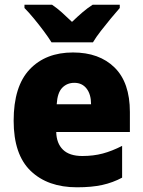

<svg xmlns="http://www.w3.org/2000/svg" viewBox="-20 -786 608 816"><path d="M290 -563Q402 -563 467 -499Q532 -435 532 -310V-225H219Q220 -177 247.5 -150Q275 -123 330 -123Q377 -123 416.5 -133.5Q456 -144 499 -166V-31Q460 -10 415 0Q370 10 307 10Q183 10 110.5 -59.5Q38 -129 38 -273Q38 -419 106 -491Q174 -563 290 -563ZM296 -434Q265 -434 244.5 -413Q224 -392 221 -343H367Q367 -385 348 -409.5Q329 -434 296 -434ZM199 -606Q186 -627 165.5 -654.5Q145 -682 123 -708.5Q101 -735 84 -752V-766H201Q223 -751 242.5 -733.5Q262 -716 286 -693Q310 -716 331 -734Q352 -752 374 -766H489V-752Q473 -734 451.5 -708Q430 -682 409 -655Q388 -628 375 -606Z"/></svg>

Font: Noto Sans Gurmukhi UI SemiCondensed Black
Style: Regular
Weight: 900
Width: 4
Designer: Jelle Bosma - Monotype Design Team
Foundry: Monotype Imaging Inc.
Version: Version 2.004; ttfautohint (v1.8.4.7-5d5b)